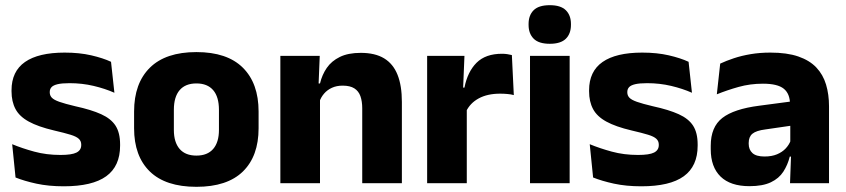

<svg xmlns="http://www.w3.org/2000/svg" viewBox="-20 -707 3264 741"><path d="M226 12Q167.5 12 120.5 1.8Q73.5 -8.5 40 -22L27 -150.5Q65.5 -134.5 112.2 -121.8Q159 -109 213.5 -109Q257 -109 275.2 -118.2Q293.5 -127.5 293.5 -147V-149Q293.5 -162.5 284.2 -171.2Q275 -180 252.2 -187Q229.5 -194 188.5 -203.5Q127 -218 91 -237.8Q55 -257.5 39.8 -286.2Q24.5 -315 24.5 -354.5V-358.5Q24.5 -431.5 76.5 -467.8Q128.5 -504 229.5 -504Q286.5 -504 332 -493.5Q377.5 -483 408.5 -468.5L421.5 -349Q385.5 -365 341.2 -375.5Q297 -386 248.5 -386Q219 -386 202.2 -382Q185.5 -378 178.8 -370.5Q172 -363 172 -352V-350.5Q172 -338.5 180 -330Q188 -321.5 209.2 -314Q230.5 -306.5 270.5 -297Q332.5 -283.5 370.5 -266.2Q408.5 -249 426 -221.8Q443.5 -194.5 443.5 -149.5V-145Q443.5 -65.5 390 -26.8Q336.5 12 226 12Z M738 14Q619 14 558.2 -45.2Q497.5 -104.5 497.5 -212V-276.5Q497.5 -385.5 558.5 -445.8Q619.5 -506 738 -506Q856.5 -506 917.2 -445.8Q978 -385.5 978 -276.5V-212Q978 -104.5 917.5 -45.2Q857 14 738 14ZM738 -106.5Q780.5 -106.5 802.8 -132.2Q825 -158 825 -205.5V-283Q825 -333 802.8 -359Q780.5 -385 738 -385Q695.5 -385 673.2 -359Q651 -333 651 -283V-205.5Q651 -158 673.2 -132.2Q695.5 -106.5 738 -106.5Z M1531 0H1378V-289Q1378 -316 1371 -335.8Q1364 -355.5 1347.5 -366Q1331 -376.5 1302.5 -376.5Q1279 -376.5 1261 -368.2Q1243 -360 1230.8 -345.8Q1218.5 -331.5 1212.5 -313.5L1189 -385H1215Q1223 -418.5 1241.2 -445Q1259.5 -471.5 1291.5 -487.2Q1323.5 -503 1372.5 -503Q1427.5 -503 1462.5 -481.8Q1497.5 -460.5 1514.2 -418.5Q1531 -376.5 1531 -313.5ZM1215 0H1062V-491.5H1214L1209 -368.5L1215 -354Z M1778.5 -276 1736.5 -369H1772.5Q1784.5 -430 1819.2 -464.8Q1854 -499.5 1917.5 -499.5Q1928.5 -499.5 1937.8 -498Q1947 -496.5 1955.5 -494.5L1963 -340Q1952.5 -343 1938.5 -344.2Q1924.5 -345.5 1910 -345.5Q1861 -345.5 1827.5 -327.2Q1794 -309 1778.5 -276ZM1781.5 0H1628.5V-491.5H1772.5L1766 -334.5L1781.5 -332.5Z M2178.5 0H2025.5V-491.5H2178.5ZM2102 -538Q2059 -538 2039.5 -557.8Q2020 -577.5 2020 -611V-614.5Q2020 -648 2039.5 -667.5Q2059 -687 2102 -687Q2144 -687 2163.8 -667.5Q2183.5 -648 2183.5 -614.5V-611Q2183.5 -577 2163.8 -557.5Q2144 -538 2102 -538Z M2455 12Q2396.5 12 2349.5 1.8Q2302.5 -8.5 2269 -22L2256 -150.5Q2294.5 -134.5 2341.2 -121.8Q2388 -109 2442.5 -109Q2486 -109 2504.2 -118.2Q2522.5 -127.5 2522.5 -147V-149Q2522.5 -162.5 2513.2 -171.2Q2504 -180 2481.2 -187Q2458.5 -194 2417.5 -203.5Q2356 -218 2320 -237.8Q2284 -257.5 2268.8 -286.2Q2253.5 -315 2253.5 -354.5V-358.5Q2253.5 -431.5 2305.5 -467.8Q2357.5 -504 2458.5 -504Q2515.5 -504 2561 -493.5Q2606.5 -483 2637.5 -468.5L2650.5 -349Q2614.5 -365 2570.2 -375.5Q2526 -386 2477.5 -386Q2448 -386 2431.2 -382Q2414.5 -378 2407.8 -370.5Q2401 -363 2401 -352V-350.5Q2401 -338.5 2409 -330Q2417 -321.5 2438.2 -314Q2459.5 -306.5 2499.5 -297Q2561.5 -283.5 2599.5 -266.2Q2637.5 -249 2655 -221.8Q2672.5 -194.5 2672.5 -149.5V-145Q2672.5 -65.5 2619 -26.8Q2565.5 12 2455 12Z M3179.5 0H3029L3033.5 -123L3030 -130.5V-284L3029 -304Q3029 -345 3005 -364.5Q2981 -384 2924.5 -384Q2875 -384 2830.5 -371.5Q2786 -359 2746.5 -343L2759.5 -461.5Q2783 -472.5 2812.2 -482.2Q2841.5 -492 2877 -498Q2912.5 -504 2953 -504Q3017.5 -504 3061 -489Q3104.5 -474 3130.5 -446.5Q3156.5 -419 3168 -380.8Q3179.5 -342.5 3179.5 -296.5ZM2872.5 11.5Q2799 11.5 2761 -25.5Q2723 -62.5 2723 -131V-144.5Q2723 -217 2767.8 -251.8Q2812.5 -286.5 2910 -299L3042 -316.5L3051 -224.5L2934 -207.5Q2898.5 -203 2884 -191Q2869.5 -179 2869.5 -155.5V-152Q2869.5 -129.5 2884 -116.2Q2898.5 -103 2930.5 -103Q2958.5 -103 2978.8 -111.5Q2999 -120 3012 -133.8Q3025 -147.5 3031.5 -164.5L3053 -102.5H3028Q3020 -70.5 3003.2 -44.5Q2986.5 -18.5 2955 -3.5Q2923.5 11.5 2872.5 11.5Z"/></svg>

Font: Anek Malayalam Medium
Style: Bold
Weight: 700
Version: Version 1.003